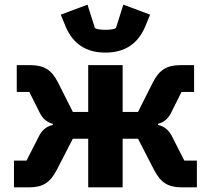

<svg xmlns="http://www.w3.org/2000/svg" viewBox="-20 -805 906 825"><path d="M262 -691 241 -742 356 -785 388 -684Q402 -677 433 -677Q464 -677 478 -684L510 -785L625 -742L604 -691Q557 -579 433 -579Q309 -579 262 -691ZM40 0V-115H94L149 -223Q169 -260 207 -268V-273Q170 -282 151 -320L106 -410H52V-525H113Q155 -525 182 -508Q209 -491 229 -451L293 -324H359V-525H507V-324H573L637 -451Q657 -491 684 -508Q711 -525 753 -525H814V-410H760L715 -320Q696 -282 659 -273V-268Q697 -260 717 -223L772 -115H826V0H759Q717 0 690 -17Q663 -34 642 -75L573 -209H507V0H359V-209H293L224 -75Q203 -34 176 -17Q149 0 107 0Z"/></svg>

Font: Aneliza
Style: Bold
Weight: 700
Designer: Mike Abbink, Paul van der Laan, Pieter van Rosmalen
Foundry: Bold Monday
Version: Version 3.0